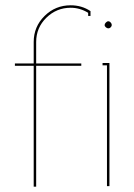

<svg xmlns="http://www.w3.org/2000/svg" viewBox="-20 -703 504 723"><path d="M320.8 -661.1V-643.1H312V-654.8Q280.8 -673.8 246.1 -673.8Q192.9 -673.8 154.5 -636.2Q116.2 -598.6 116.2 -544.9V-463.9H286.1V-455.1H116.2V0H106.9V-455.1H36.1V-463.9H106.9V-544.9Q106.9 -602.5 147.7 -642.8Q188.5 -683.1 246.1 -683.1Q288.1 -683.1 320.8 -661.1ZM374 -608.9Q374 -613.3 378.7 -618.2Q383.3 -623 388.2 -623Q392.6 -623 396.7 -618.4Q400.9 -613.8 400.9 -608.9Q400.9 -604.5 397 -600.3Q393.1 -596.2 388.2 -596.2Q383.3 -596.2 378.7 -600.1Q374 -604 374 -608.9ZM382.8 -457H366.2V-465.8H392.1V-2H382.8Z"/></svg>

Font: Rawengulk
Style: Ultralight
Weight: 200
Version: Version 0.92